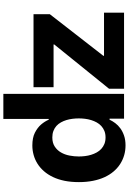

<svg xmlns="http://www.w3.org/2000/svg" viewBox="170 -938 776 1157"><g transform="rotate(-90 558.5 -359.0)"><path d="M70.7 -428.3Q85.6 -459.5 106 -482.8Q126.4 -506 150.9 -521.5Q175.4 -536.9 203.3 -544.7Q231.2 -552.6 261 -552.6Q307.5 -552.6 337.7 -537.3Q369 -521.3 387.6 -499.3Q406.2 -477.3 416.2 -453.8H420.8V-727.3H571.7V0H422.6V-87.4H416.2Q408.4 -70.3 395.6 -53.1Q382.8 -35.9 364 -22.2Q345.2 -8.5 319.8 0.2Q294.4 8.9 261.4 8.9Q199.6 8.9 149.1 -23.4Q124.3 -39.4 104 -63.2Q83.8 -87 69.6 -118.1Q55.4 -149.1 47.8 -187.7Q40.1 -226.2 40.1 -272Q40.1 -319.2 47.9 -358.1Q55.8 -397 70.7 -428.3ZM869.7 -420.8V-424.7H611.9V-545.5H1051.8V-447.1L801.1 -124.6V-120.7H1061.1V0H602.6V-90.2ZM309.3 -111.5Q331.3 -111.5 348.4 -118.4Q365.4 -125.4 378.2 -137.1Q391 -148.8 399.7 -164.6Q408.4 -180.4 413.9 -198.3Q419.4 -216.3 421.7 -235.3Q424 -254.3 424 -272.7Q424 -291.2 421.7 -310.2Q419.4 -329.2 414.1 -346.9Q408.7 -364.7 400 -380.3Q391.3 -396 378.6 -407.5Q365.8 -419 348.5 -425.6Q331.3 -432.2 309.3 -432.2Q276.3 -432.2 254.3 -417.6Q232.2 -403.1 218.9 -380.1Q205.6 -357.2 200.1 -328.8Q194.6 -300.4 194.6 -272.7Q194.6 -254.3 196.9 -235.3Q199.2 -216.3 204.7 -198.3Q210.2 -180.4 218.9 -164.6Q227.6 -148.8 240.4 -137.1Q253.2 -125.4 270.2 -118.4Q287.3 -111.5 309.3 -111.5Z"/></g></svg>

Font: Inter P
Style: Bold
Weight: 700
Designer: Rasmus Andersson
Foundry: rsms
Version: Version 3.018;git-588b23468